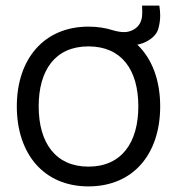

<svg xmlns="http://www.w3.org/2000/svg" viewBox="-20 -650 632 685"><path d="M548.5 -630H487V-625.5C487.5 -619 487.5 -613.5 487.5 -608C487.5 -590 487 -559.5 453 -542.5C443.5 -538 434 -535.5 423.5 -535.5H421.5C411.5 -535.5 398.5 -537.5 383 -542C356.5 -550.5 327.5 -555 295.5 -555C137.5 -555 40 -440 40 -270.5C40 -102.5 135 15 295.5 15C455.5 15 551.5 -100.5 551.5 -270.5C551.5 -363 523 -440 470 -490.5C470.5 -491 471 -491 471.5 -491C486 -494 499 -499 510 -506C528.5 -517.5 540.5 -531.5 545 -548C549.5 -564.5 551.5 -580 551.5 -594.5C551.5 -605.5 550.5 -617.5 548.5 -630ZM295.5 -55.5C179.5 -55.5 118 -139 118 -270.5C118 -399 176.5 -484.5 295.5 -484.5C413 -484.5 473.5 -402 473.5 -270.5C473.5 -141 413.5 -55.5 295.5 -55.5Z"/></svg>

Font: Vela Sans
Style: Regular
Weight: 400
Designer: Principal design: Mikhail Sharanda - project Manrope.
Design modification: Ravid Balaliev
Foundry: Mikhail Sharanda
Version: Version 1.001